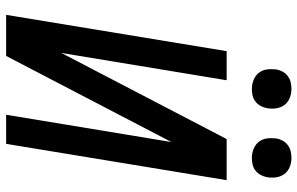

<svg xmlns="http://www.w3.org/2000/svg" viewBox="-196 -796 991 640"><g transform="rotate(90 300.0 -475.5)"><path d="M29 0 150 -735H247L156 -184L443 -735H580L459 0H362L453 -551L166 0ZM506 -819Q490 -819 475.5 -825Q461 -831 452 -842.5Q443 -854 441 -869.5Q439 -885 441 -901Q443 -912 448.5 -922Q454 -932 463.5 -939Q473 -946 484 -948.5Q495 -951 506 -951Q522 -951 536.5 -945Q551 -939 559.5 -927.5Q568 -916 570.5 -900.5Q573 -885 570 -869Q568 -858 562.5 -848Q557 -838 548 -831Q539 -824 528 -821.5Q517 -819 506 -819ZM276 -819Q260 -819 245.5 -825Q231 -831 222 -842.5Q213 -854 211 -869.5Q209 -885 211 -901Q213 -912 218.5 -922Q224 -932 233.5 -939Q243 -946 254 -948.5Q265 -951 276 -951Q292 -951 306.5 -945Q321 -939 329.5 -927.5Q338 -916 340.5 -900.5Q343 -885 340 -869Q338 -858 332.5 -848Q327 -838 318 -831Q309 -824 298 -821.5Q287 -819 276 -819Z"/></g></svg>

Font: Iosevka Aile Medium
Style: Italic
Weight: 500
Italic angle: -9°
Designer: Belleve Invis
Foundry: Belleve Invis
Version: Version 31.1.0; ttfautohint (v1.8.4)